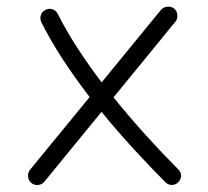

<svg xmlns="http://www.w3.org/2000/svg" viewBox="-20 -521 615 569"><path d="M73.2 21.5Q64.5 14.2 63.2 2.7Q62 -8.8 68.8 -17.6L245.6 -233.4Q203.6 -288.1 166.7 -344.2Q129.9 -400.4 102.5 -455.1Q97.7 -465.3 101.1 -476.1Q104.5 -486.8 114.7 -491.7Q125 -497.1 135.7 -493.4Q146.5 -489.7 151.4 -479.5Q175.8 -430.7 209.2 -379.2Q242.7 -327.6 281.2 -276.9L457 -491.7Q464.4 -500 475.8 -501.2Q487.3 -502.4 496.1 -495.6Q504.4 -488.8 505.6 -477.1Q506.8 -465.3 500 -457L316.4 -232.4Q363.8 -173.8 413.3 -119.1Q462.9 -64.5 508.3 -19Q516.6 -11.2 516.6 -0.2Q516.6 10.7 508.3 19Q500.5 26.9 489.5 27.1Q478.5 27.3 470.2 19Q425.3 -25.9 376.7 -78.9Q328.1 -131.8 280.8 -189.5L111.8 17.1Q105 25.9 93.3 27.1Q81.5 28.3 73.2 21.5Z"/></svg>

Font: Mikhak Light
Style: Regular
Weight: 300
Designer: Amin Abedi
Version: Version 3.3